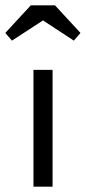

<svg xmlns="http://www.w3.org/2000/svg" viewBox="-51 -703 323 723"><path d="M75 0H147V-440H75ZM-6 -550 149 -651H73L227 -550L252 -579L156 -683H65L-31 -579Z"/></svg>

Font: Tilda Sans VF
Style: Regular
Weight: 400
Designer: ParaType Ltd
Foundry: ParaType Ltd
Version: Version 1.010